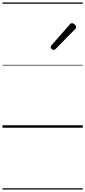

<svg xmlns="http://www.w3.org/2000/svg" viewBox="-20 -1026 685 1542"><path d="M410 -625Q404 -625 395.5 -632Q387 -639 387 -646Q387 -650 388.5 -654Q390 -658 394 -663L538 -827Q543 -834 548 -837Q553 -840 558 -840Q565 -840 573 -835Q581 -830 586 -822.5Q591 -815 591 -808Q591 -803 589.5 -799.5Q588 -796 583 -792L428 -634Q418 -625 410 -625ZM0 486H645V496H0ZM0 -20H645V0H0ZM0 -505H645V-500H0ZM0 -1006H645V-996H0Z"/></svg>

Font: Playwrite CA Guides
Style: Regular
Weight: 400
Designer: Veronika Burian, José Scaglione
Foundry: TypeTogether
Version: Version 1.003